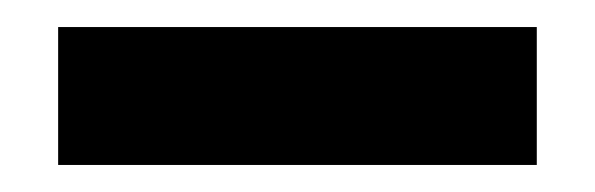

<svg xmlns="http://www.w3.org/2000/svg" viewBox="-20 -9 440 142"><path d="M23 113V11H377V113Z"/></svg>

Font: Inconsolata Condensed Black
Style: Regular
Weight: 900
Width: 3
Monospace: yes
Designer: Raph Levien, Cyreal, Brenton Simpson
Foundry: Raph Levien, Cyreal, Google
Version: Version 3.001; ttfautohint (v1.8.2.53-6de2)